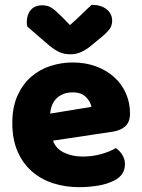

<svg xmlns="http://www.w3.org/2000/svg" viewBox="-20 -760 590 796"><path d="M309 16Q250 16 199.5 -0.5Q149 -17 111.5 -50Q74 -83 52.5 -133Q31 -183 31 -250Q31 -316 52.5 -363.5Q74 -411 109 -441.5Q144 -472 189 -486.5Q234 -501 281 -501Q334 -501 377.5 -485Q421 -469 452.5 -441Q484 -413 501.5 -374Q519 -335 519 -289Q519 -255 500 -237Q481 -219 447 -214L200 -177Q211 -144 245 -127.5Q279 -111 323 -111Q364 -111 400.5 -121.5Q437 -132 460 -146Q476 -136 487 -118Q498 -100 498 -80Q498 -35 456 -13Q424 4 384 10Q344 16 309 16ZM281 -377Q257 -377 239.5 -369Q222 -361 211 -348.5Q200 -336 194.5 -320.5Q189 -305 188 -289L359 -317Q356 -337 337 -357Q318 -377 281 -377ZM270 -656Q303 -685 322 -704Q341 -723 360 -740Q399 -740 422 -721.5Q445 -703 445 -674Q445 -654 434 -639Q423 -624 397 -603L352 -566Q334 -552 314.5 -543.5Q295 -535 273 -535Q259 -535 248 -537Q237 -539 225 -544.5Q213 -550 199 -560Q185 -570 167 -586L93 -650Q92 -655 91.5 -659Q91 -663 91 -668Q91 -699 107.5 -718.5Q124 -738 155 -738Q178 -738 194 -727.5Q210 -717 236 -691Z"/></svg>

Font: Baloo
Style: Regular
Weight: 400
Designer: Sarang Kulkarni and Ek Type
Foundry: Ek Type
Version: Version 1.443;PS 1.000;hotconv 16.6.51;makeotf.lib2.5.65220;